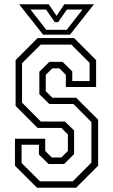

<svg xmlns="http://www.w3.org/2000/svg" viewBox="-20 -878 529 898"><path d="M153 0 50 -103V-229H191.5V-172L222 -141.5H267L297.5 -172V-249L267 -279.5H156L53 -382.5V-597L156 -700H326.5L429.5 -597V-471H288V-528L257.5 -558.5H225L194 -528V-451.5L225 -421H336L439 -318V-103L336 0ZM167 -30H320.5L407.5 -117.5V-307L323.5 -391.5H211L164 -437.5V-542.5L210.5 -588.5H273L318 -544V-499H399V-584L313.5 -669.5H170.5L83 -582.5V-398L171 -309.5H283.5L326.5 -268V-157.5L280 -111H207L162 -155.5V-201H81V-115.5ZM181.5 -716 69.5 -858H208L244.5 -804L281 -858H419.5L307.5 -716ZM196.5 -738.5H292L366 -833.5H293L252 -774.5H236L195.5 -833.5H122.5Z"/></svg>

Font: Tourney Condensed Light
Style: Regular
Weight: 300
Width: 3
Designer: Tyler Finck
Foundry: Etcetera Type Co
Version: Version 1.010; ttfautohint (v1.8.3)